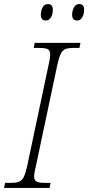

<svg xmlns="http://www.w3.org/2000/svg" viewBox="-37 -925 434 945"><path d="M-17 0 -12 -25H18Q42 -25 56.5 -30.5Q71 -36 80 -54Q89 -72 97 -109L202 -605Q206 -622 208 -635Q210 -648 210 -657Q210 -677 198 -683Q186 -689 160 -689H129L134 -714H359L354 -689H323Q299 -689 285 -683.5Q271 -678 262 -660Q253 -642 245 -605L140 -109Q131 -74 131 -57Q131 -37 143.5 -31Q156 -25 182 -25H212L207 0ZM343 -824Q318 -824 318 -852Q318 -872 327 -888.5Q336 -905 353 -905Q377 -905 377 -877Q377 -854 367.5 -839Q358 -824 343 -824ZM188 -824Q164 -824 164 -852Q164 -872 172.5 -888.5Q181 -905 199 -905Q223 -905 223 -877Q223 -854 213.5 -839Q204 -824 188 -824Z"/></svg>

Font: Noto Serif SemiCondensed ExtraLight
Style: Italic
Weight: 200
Width: 4
Italic angle: -12°
Designer: Monotype Design Team
Foundry: Monotype Imaging Inc.
Version: Version 2.013